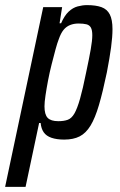

<svg xmlns="http://www.w3.org/2000/svg" viewBox="-64 -538 470 751"><path d="M-44 193 105 -510H179L169 -447H175Q188 -477 204.5 -492.5Q221 -508 240 -513Q259 -518 276 -518Q311 -518 333 -510Q355 -502 365.5 -481.5Q376 -461 376 -424Q376 -394 370.5 -353Q365 -312 354 -255Q338 -178 323 -127Q308 -76 290 -46.5Q272 -17 247.5 -4.5Q223 8 187 8Q158 8 137.5 1Q117 -6 107 -20.5Q97 -35 95 -57H89L36 193ZM164 -64Q186 -64 201 -69.5Q216 -75 227 -94Q238 -113 249 -151.5Q260 -190 273 -255Q285 -311 291 -345.5Q297 -380 297 -400Q297 -420 291.5 -430Q286 -440 274 -443Q262 -446 243 -446Q225 -446 210 -440Q195 -434 184.5 -421Q174 -408 166 -385Q160 -370 153 -344Q146 -318 138 -286.5Q130 -255 124 -223.5Q118 -192 114 -165Q110 -138 110 -122Q110 -90 122.5 -77Q135 -64 164 -64Z"/></svg>

Font: Saira ExtraCondensed Medium
Style: Italic
Weight: 500
Width: 2
Italic angle: -12°
Designer: Hector Gatti with collaboration of the Omnibus-Type team
Foundry: Omnibus-Type
Version: Version 1.101